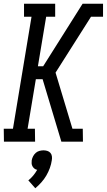

<svg xmlns="http://www.w3.org/2000/svg" viewBox="-28 -755 569 1023"><path d="M-7 0 -8 -69H41L140 -666H100V-735H266V-666H218L174 -402H202L412 -735H521V-666H457L268 -368L358 -69H413L414 0H299L199 -333H163L119 -69H158L159 0ZM160 248 123 206Q137 195 149 180.5Q161 166 170 150Q161 148 155 143Q149 138 145 131Q141 124 140.5 115.5Q140 107 141 99Q143 88 148.5 77.5Q154 67 162.5 59.5Q171 52 182 49Q193 46 204 46Q214 46 224 49Q234 52 240.5 59.5Q247 67 248.5 77.5Q250 88 248 99Q245 120 237.5 140.5Q230 161 219 180Q208 199 192.5 216.5Q177 234 160 248Z"/></svg>

Font: Iosevka QP
Style: Italic
Weight: 400
Italic angle: -9°
Designer: Belleve Invis
Foundry: Belleve Invis
Version: Version 20.0.0; ttfautohint (v1.8.4)